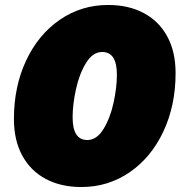

<svg xmlns="http://www.w3.org/2000/svg" viewBox="-20 -736 732 772"><path d="M36 -258Q36 -388 85 -492.5Q134 -597 220.5 -656.5Q307 -716 415 -716Q497 -716 558 -683.5Q619 -651 652.5 -589.5Q686 -528 686 -442Q686 -312 637 -207.5Q588 -103 501.5 -43.5Q415 16 307 16Q225 16 164 -16.5Q103 -49 69.5 -110.5Q36 -172 36 -258ZM450 -436Q450 -527 391 -527Q353 -527 326 -483Q299 -439 285.5 -377.5Q272 -316 272 -264Q272 -173 331 -173Q369 -173 396 -217Q423 -261 436.5 -322.5Q450 -384 450 -436Z"/></svg>

Font: Montserrat Alternates Black
Style: Italic
Weight: 900
Italic angle: -11.3°
Designer: Julieta Ulanovsky
Foundry: Julieta Ulanovsky
Version: Version 7.200